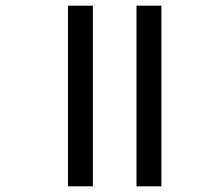

<svg xmlns="http://www.w3.org/2000/svg" viewBox="-20 -658 700 678"><path d="M220 -638H308V0H220ZM462 -638H550V0H462Z"/></svg>

Font: AmikoRegular
Style: Regular
Weight: 400
Designer: Pablo Impallari, Rodrigo Fuenzalida, Andres Torresi
Foundry: Impallari Type
Version: Version 1.000; ttfautohint (v1.3)